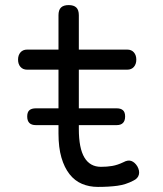

<svg xmlns="http://www.w3.org/2000/svg" viewBox="-20 -725 640 755"><path d="M121 -233Q104 -233 95.5 -241.5Q87 -250 87 -267Q87 -284 95.5 -291.5Q104 -299 121 -299H210V-451H87Q70 -451 60.5 -462Q51 -473 51 -490.5Q51 -508 60.5 -519Q70 -530 87 -530H210V-665Q210 -686 220 -695.5Q230 -705 250 -705Q270 -705 280 -695.5Q290 -686 290 -665V-530H480Q497 -530 506.5 -519Q516 -508 516 -490.5Q516 -473 506.5 -462Q497 -451 480 -451H290V-299H439Q455 -299 463.5 -291.5Q472 -284 472 -267Q472 -250 463.5 -241.5Q455 -233 439 -233H290V-218Q290 -142 312 -105.5Q334 -69 377 -69Q401 -69 421.5 -72.5Q442 -76 465 -87Q483 -97 496.5 -92Q510 -87 520 -71Q530 -53 526 -38Q522 -23 505 -15Q475 1 441.5 5.5Q408 10 365 10Q331 10 302.5 -2Q274 -14 253.5 -40Q233 -66 221.5 -105.5Q210 -145 210 -200V-233Z"/></svg>

Font: Maple Mono Normal NL Light
Style: Regular
Weight: 300
Monospace: yes
Designer: subframe7536
Version: Version 7.000